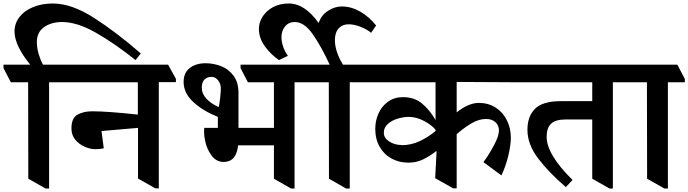

<svg xmlns="http://www.w3.org/2000/svg" viewBox="-63 -1033 3940 1099"><path d="M290 -907Q227 -906 187 -876Q147 -846 148 -790Q148 -758 158.5 -723Q169 -688 183 -663H272L315 -581V-562H218V46H198L99 -10L98 -562H-1L-43 -643V-663H110Q21 -772 20 -852Q20 -898 47.5 -934.5Q75 -971 125.5 -992Q176 -1013 240 -1013Q347 -1013 475.5 -930.5Q604 -848 743 -727L713 -689Q593 -785 484.5 -846.5Q376 -908 289 -907Z M944 -582V-563H846V45H826L727 -11V-301L518 -283L531 -184Q508 -179 482 -179Q455 -179 423 -192.5Q391 -206 368.5 -232.5Q346 -259 346 -298Q346 -358 381 -377Q416 -396 464 -396Q552 -396 726 -377V-562H312L270 -643V-663H899Z M1721 -581V-562H1623V46H1603L1505 -10V-201H1300Q1290 -106 1217 -106Q1175 -106 1147.5 -143.5Q1120 -181 1111 -228Q1105 -254 1105 -280Q1105 -294 1106 -301H1184V-364Q1099 -398 1043.5 -449Q988 -500 988 -564Q988 -616 1023 -643.5Q1058 -671 1114 -671Q1159 -671 1202 -654.5Q1245 -638 1273.5 -600Q1302 -562 1302 -502V-301H1505V-562H1356L1314 -643V-663H1678ZM1189 -420Q1194 -443 1197.5 -475Q1201 -507 1201 -527Q1201 -553 1185.5 -573Q1170 -593 1148 -593Q1123 -593 1107.5 -578Q1092 -563 1092 -531Q1092 -496 1119 -467.5Q1146 -439 1189 -420Z M1761 -901Q1775 -945 1813.5 -970.5Q1852 -996 1894 -996Q1947 -996 1998 -967Q2049 -938 2090 -887L2061 -845Q2043 -862 2004.5 -878Q1966 -894 1932 -894Q1897 -894 1875.5 -870.5Q1854 -847 1854 -803Q1854 -739 1900 -663H1993L2036 -581V-562H1939V46H1918L1820 -10L1819 -562H1720L1678 -643V-663H1824Q1777 -765 1728 -836Q1679 -907 1624 -907Q1589 -907 1568.5 -881.5Q1548 -856 1548 -820Q1548 -792 1559 -762.5Q1570 -733 1584 -715V-713L1534 -689Q1487 -721 1453 -768Q1419 -815 1419 -868Q1419 -905 1440.5 -938.5Q1462 -972 1500.5 -992.5Q1539 -1013 1590 -1013Q1682 -1013 1761 -901Z M2551 -564V-390Q2619 -444 2678 -444Q2732 -444 2773.5 -417.5Q2815 -391 2838 -345.5Q2861 -300 2861 -245Q2861 -202 2846.5 -141.5Q2832 -81 2807 -29L2704 -105Q2735 -146 2764 -200.5Q2793 -255 2793 -286Q2793 -315 2773 -333.5Q2753 -352 2719 -352Q2679 -352 2637.5 -328Q2596 -304 2551 -265V45H2531L2428 -13L2436 -167L2434 -168Q2392 -136 2355.5 -119Q2319 -102 2274 -102Q2222 -102 2179 -125Q2136 -148 2110.5 -192Q2085 -236 2085 -296Q2085 -342 2103.5 -383.5Q2122 -425 2158 -451Q2194 -477 2244 -477Q2308 -477 2352 -441Q2396 -405 2430 -346V-562H2034L1992 -643V-663H2864L2906 -581V-562ZM2237 -202Q2289 -202 2338 -224.5Q2387 -247 2430 -283V-290Q2410 -316 2366.5 -339.5Q2323 -363 2279 -364Q2247 -364 2213.5 -354Q2180 -344 2157 -323.5Q2134 -303 2134 -273Q2134 -243 2165 -223Q2196 -203 2236 -203Z M3543 -562H3445V46H3426L3327 -10V-349H3172Q3117 -349 3091.5 -325Q3066 -301 3066 -250Q3066 -149 3214 -3L3176 38Q3081 -43 3018.5 -124.5Q2956 -206 2956 -290Q2956 -367 2999.5 -410.5Q3043 -454 3147 -454H3327V-562H2904L2862 -643V-663H3500L3543 -581Z M3857 -581V-562H3760V46H3740L3641 -10L3640 -562H3541L3499 -643V-663H3814Z"/></svg>

Font: Martel ExtraBold
Style: Regular
Weight: 800
Designer: Dan Reynolds
Foundry: Dan Reynolds
Version: Version 1.001; ttfautohint (v1.1) -l 5 -r 5 -G 72 -x 0 -D la